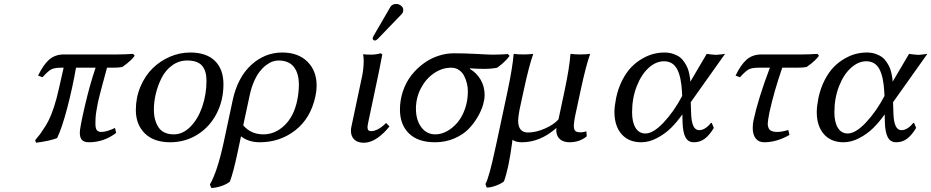

<svg xmlns="http://www.w3.org/2000/svg" viewBox="-20 -703 4666 962"><path d="M298.8 -363.8H287.1Q252 -363.8 236.1 -355Q220.2 -346.2 192.9 -315.9L170.9 -324.2Q196.8 -378.4 226.3 -404.3Q255.9 -430.2 300.8 -430.2H568.8Q606.4 -430.2 647 -433.1L654.8 -423.8Q647 -412.6 636 -402.1Q625 -391.6 617.4 -385.7Q609.9 -379.9 592.8 -367.2Q574.2 -363.8 544.9 -363.8H516.1Q512.2 -348.1 502.2 -312Q492.2 -275.9 489 -263.2Q485.8 -250.5 478.8 -223.4Q471.7 -196.3 469.5 -183.3Q467.3 -170.4 463.6 -150.6Q460 -130.9 459 -115.2Q458 -99.6 458 -84Q458 -60.1 465.1 -51Q472.2 -42 487.8 -42Q515.1 -42 556.2 -62L562 -37.1Q500.5 9.8 425.8 9.8Q402.3 9.8 391.1 -1.2Q379.9 -12.2 379.9 -39.1Q379.9 -62.5 405 -171.1Q430.2 -279.8 459 -363.8H360.8Q343.3 -262.7 316.9 -162.1Q290.5 -61.5 266.1 -11.2Q231 2.9 161.1 12.2L155.8 0Q172.4 -19.5 181.4 -31.7Q190.4 -43.9 207 -70.1Q223.6 -96.2 237.5 -131.1Q251.5 -166 263.2 -210Q271.5 -240.7 298.8 -363.8Z M932.6 -439.9Q1014.2 -439.9 1056.9 -397.9Q1099.6 -356 1099.6 -280.8Q1099.6 -199.7 1064.7 -132.8Q1029.8 -65.9 968.5 -28.1Q907.2 9.8 833 9.8Q750.5 9.8 705.6 -34.7Q660.6 -79.1 660.6 -151.9Q660.6 -213.9 683.6 -268.6Q706.5 -323.2 744.4 -360.4Q782.2 -397.5 831.3 -418.7Q880.4 -439.9 932.6 -439.9ZM918 -399.9Q876.5 -399.9 843 -375.7Q809.6 -351.6 790.3 -313.7Q771 -275.9 761 -234.4Q751 -192.9 751 -153.8Q751 -100.1 774.4 -64.9Q797.9 -29.8 851.1 -29.8Q897 -29.8 935.1 -69.1Q973.1 -108.4 993.9 -169.9Q1014.6 -231.4 1014.6 -298.8Q1014.6 -348.1 992.2 -374Q969.7 -399.9 918 -399.9Z M1131.8 207Q1113.3 221.7 1085.9 230.2Q1058.6 238.8 1038.6 238.8L1031.7 221.2Q1068.8 157.7 1100.6 11.2L1145.5 -199.2Q1169.9 -314 1238 -377Q1306.2 -439.9 1394.5 -439.9Q1473.6 -439.9 1520 -394.3Q1566.4 -348.6 1566.4 -273.9Q1566.4 -248 1560.5 -221.2Q1537.1 -110.8 1460 -50.5Q1382.8 9.8 1281.7 9.8Q1225.6 9.8 1187.5 -20L1170.4 61Q1149.4 160.2 1131.8 207ZM1468.8 -198.2Q1477.5 -240.2 1477.5 -277.8Q1477.5 -335.4 1452.4 -367.7Q1427.2 -399.9 1374.5 -399.9Q1360.4 -399.9 1345.2 -394.5Q1330.1 -389.2 1313 -376.2Q1295.9 -363.3 1281 -344.2Q1266.1 -325.2 1252.7 -294.7Q1239.3 -264.2 1231.4 -227.1L1198.7 -75.2Q1236.8 -29.8 1299.8 -29.8Q1358.4 -29.8 1405.3 -74.7Q1452.1 -119.6 1468.8 -198.2Z M1887.2 -436 1895.5 -430.2Q1895.5 -429.2 1878.4 -342.8L1825.2 -90.8Q1821.3 -71.3 1821.3 -65.9Q1821.3 -45.9 1838.4 -45.9Q1873.5 -45.9 1914.6 -86.9L1931.2 -69.8Q1906.2 -36.6 1871.8 -12.2Q1837.4 12.2 1801.3 12.2Q1772 12.2 1755.1 -3.9Q1738.3 -20 1738.3 -47.9Q1738.3 -59.1 1741.2 -70.8L1794.4 -321.8Q1802.2 -359.9 1802.2 -397.9Q1802.2 -417.5 1799.3 -429.2L1801.3 -431.2Q1813 -429.2 1838.4 -429.2Q1864.3 -429.2 1887.2 -436ZM1965.3 -683.1Q1979 -683.1 1989.7 -674.3Q2000.5 -665.5 2000.5 -652.8Q2000.5 -640.1 1990.2 -629.9L1872.6 -507.8Q1864.7 -500 1858.4 -500Q1853.5 -500 1850.3 -503.4Q1847.2 -506.8 1847.2 -511.2Q1847.2 -512.7 1849.1 -517.1Q1851.1 -521.5 1851.6 -522.9L1934.6 -666Q1943.4 -683.1 1965.3 -683.1Z M2471.2 -363.8Q2442.9 -357.9 2406.2 -357.9Q2369.6 -357.9 2335.9 -360.8L2334 -357.9Q2368.2 -337.9 2388.2 -303.7Q2408.2 -269.5 2408.2 -226.1Q2408.2 -206.1 2400.4 -178.2Q2392.6 -150.4 2373.3 -116.9Q2354 -83.5 2326.7 -55.7Q2299.3 -27.8 2255.4 -9Q2211.4 9.8 2159.2 9.8Q2074.2 9.8 2029.1 -34.4Q1983.9 -78.6 1983.9 -153.8Q1983.9 -202.6 1999.3 -247.3Q2014.6 -292 2041.3 -325.9Q2067.9 -359.9 2102.3 -385Q2136.7 -410.2 2175.8 -423.1Q2214.8 -436 2253.9 -436Q2310.5 -436 2370.6 -432.6Q2430.7 -429.2 2447.3 -429.2Q2486.3 -429.2 2524.9 -432.1L2533.2 -422.9Q2513.2 -394.5 2471.2 -363.8ZM2241.2 -363.8Q2194.3 -363.8 2153.3 -335.2Q2112.3 -306.6 2088.1 -259.3Q2064 -211.9 2064 -158.2Q2064 -102.1 2090.6 -65.9Q2117.2 -29.8 2161.1 -29.8Q2190.4 -29.8 2219.2 -45.4Q2248 -61 2271.5 -88.4Q2294.9 -115.7 2309.6 -157Q2324.2 -198.2 2324.2 -246.1Q2324.2 -264.6 2319.8 -283.7Q2315.4 -302.7 2306.2 -321.5Q2296.9 -340.3 2280 -352.1Q2263.2 -363.8 2241.2 -363.8Z M2604 -250 2583 -152.8Q2576.2 -117.7 2576.2 -98.1Q2576.2 -39.1 2626 -39.1Q2665.5 -39.1 2710.7 -59.1Q2755.9 -79.1 2778.3 -105L2809.1 -250Q2833.5 -365.2 2837.9 -430.2L2841.3 -433.1Q2858.4 -430.2 2887.2 -430.2Q2915 -430.2 2935.1 -433.1L2936 -430.2Q2915.5 -372.6 2889.2 -250L2862.3 -125Q2856.9 -102.5 2855 -74.2Q2855 -53.2 2863 -46.6Q2871.1 -40 2889.2 -40Q2902.8 -40 2918 -44.9L2919.9 -20Q2884.3 9.8 2833 9.8Q2804.2 9.8 2786.6 -4.6Q2769 -19 2767.1 -46.9Q2767.1 -57.1 2768.1 -62Q2686.5 9.8 2595.2 9.8Q2564.9 9.8 2548.3 -2Q2548.3 -6.3 2547.4 -1.5Q2547.4 1.5 2545.9 12.2Q2528.3 144 2504.9 206.1Q2490.2 217.8 2464.4 227.3Q2438.5 236.8 2418.9 236.8L2412.1 219.2Q2430.2 188.5 2461.4 42Q2466.3 19.5 2469.2 6.8L2523.9 -250Q2548.8 -368.7 2553.2 -430.2L2556.2 -433.1Q2572.8 -430.2 2602.1 -430.2Q2629.9 -430.2 2649.9 -433.1L2650.9 -430.2Q2630.4 -372.6 2604 -250Z M3541 -85.9 3545.9 -87.9 3556.6 -62Q3535.2 -26.4 3511.5 -8.3Q3487.8 9.8 3456.5 9.8Q3428.2 9.8 3414.8 -14.6Q3401.4 -39.1 3399.9 -90.8L3398.9 -129.9Q3371.6 -91.3 3342 -62Q3312.5 -32.7 3272.5 -11.5Q3232.4 9.8 3192.9 9.8Q3129.9 9.8 3094.2 -31Q3058.6 -71.8 3058.6 -142.1Q3058.6 -169.4 3066.9 -211.9Q3077.6 -262.2 3098.6 -302.5Q3119.6 -342.8 3144.5 -367.9Q3169.4 -393.1 3199.2 -409.9Q3229 -426.8 3255.9 -433.3Q3282.7 -439.9 3308.6 -439.9Q3333.5 -439.9 3353.8 -432.9Q3374 -425.8 3387 -415.8Q3399.9 -405.8 3409.9 -390.1Q3419.9 -374.5 3424.8 -362.5Q3429.7 -350.6 3433.3 -333.7Q3437 -316.9 3437.5 -310.5Q3438 -304.2 3439 -293.9L3521 -433.1Q3523.9 -432.6 3541 -430.4Q3558.1 -428.2 3566.9 -428.2Q3575.7 -428.2 3592.8 -430.4Q3609.9 -432.6 3612.8 -433.1L3440.9 -190.9L3442.9 -132.8Q3445.8 -50.8 3482.9 -50.8Q3512.7 -50.8 3541 -85.9ZM3213.9 -34.2Q3253.4 -34.2 3305.4 -89.6Q3357.4 -145 3397.9 -222.2L3397 -243.2Q3393.1 -318.8 3372.1 -357.4Q3351.1 -396 3306.6 -396Q3266.6 -396 3230 -363Q3193.4 -330.1 3170.2 -270.5Q3147 -210.9 3147 -140.1Q3147 -91.3 3164.3 -62.7Q3181.6 -34.2 3213.9 -34.2Z M3973.6 -363.8H3899.4Q3858.4 -245.6 3835.4 -141.1Q3826.7 -96.2 3826.7 -84Q3826.7 -63.5 3836.9 -52.7Q3847.2 -42 3873.5 -42Q3898.4 -42 3929.7 -51.8L3935.5 -26.9Q3871.6 9.8 3808.6 9.8Q3781.2 9.8 3766.4 -9.3Q3751.5 -28.3 3751.5 -62Q3751.5 -81.1 3755.4 -100.1Q3778.3 -207.5 3837.4 -363.8H3781.7Q3746.6 -363.8 3730.7 -355Q3714.8 -346.2 3687.5 -315.9L3665.5 -324.2Q3691.4 -378.4 3720.9 -404.3Q3750.5 -430.2 3795.4 -430.2H3996.6Q4035.2 -430.2 4075.7 -433.1L4083.5 -423.8Q4075.7 -412.6 4064.7 -402.1Q4053.7 -391.6 4046.1 -385.7Q4038.6 -379.9 4021.5 -367.2Q4002.4 -363.8 3973.6 -363.8Z M4554.7 -85.9 4559.6 -87.9 4570.3 -62Q4548.8 -26.4 4525.1 -8.3Q4501.5 9.8 4470.2 9.8Q4441.9 9.8 4428.5 -14.6Q4415 -39.1 4413.6 -90.8L4412.6 -129.9Q4385.3 -91.3 4355.7 -62Q4326.2 -32.7 4286.1 -11.5Q4246.1 9.8 4206.5 9.8Q4143.6 9.8 4107.9 -31Q4072.3 -71.8 4072.3 -142.1Q4072.3 -169.4 4080.6 -211.9Q4091.3 -262.2 4112.3 -302.5Q4133.3 -342.8 4158.2 -367.9Q4183.1 -393.1 4212.9 -409.9Q4242.7 -426.8 4269.5 -433.3Q4296.4 -439.9 4322.3 -439.9Q4347.2 -439.9 4367.4 -432.9Q4387.7 -425.8 4400.6 -415.8Q4413.6 -405.8 4423.6 -390.1Q4433.6 -374.5 4438.5 -362.5Q4443.4 -350.6 4447 -333.7Q4450.7 -316.9 4451.2 -310.5Q4451.7 -304.2 4452.6 -293.9L4534.7 -433.1Q4537.6 -432.6 4554.7 -430.4Q4571.8 -428.2 4580.6 -428.2Q4589.4 -428.2 4606.4 -430.4Q4623.5 -432.6 4626.5 -433.1L4454.6 -190.9L4456.5 -132.8Q4459.5 -50.8 4496.6 -50.8Q4526.4 -50.8 4554.7 -85.9ZM4227.5 -34.2Q4267.1 -34.2 4319.1 -89.6Q4371.1 -145 4411.6 -222.2L4410.6 -243.2Q4406.7 -318.8 4385.7 -357.4Q4364.7 -396 4320.3 -396Q4280.3 -396 4243.7 -363Q4207 -330.1 4183.8 -270.5Q4160.6 -210.9 4160.6 -140.1Q4160.6 -91.3 4178 -62.7Q4195.3 -34.2 4227.5 -34.2Z"/></svg>

Font: Linear Smooth
Style: Italic
Weight: 400
Designer: Philipp H. Poll, Flanker
Foundry: Philipp H. Poll, reworked by Flanker
Version: Version 1.061 | FøM Fix